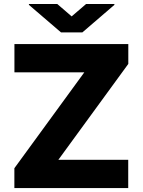

<svg xmlns="http://www.w3.org/2000/svg" viewBox="-20 -950 721 970"><path d="M52.6 0V-100.1L405.9 -584.5H52.9V-727.3H628.2V-627.1L274.9 -142.8H627.8V0ZM269.5 -929.7 342 -867.2 414.8 -929.7H557.9V-925.4L396 -786.2H288.4L126.1 -925.4V-929.7Z"/></svg>

Font: Inter UI Extra Bold
Style: Regular
Weight: 800
Designer: Rasmus Andersson
Foundry: rsms
Version: 3.2;8d6f07862